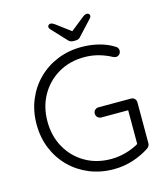

<svg xmlns="http://www.w3.org/2000/svg" viewBox="-128 -984 951 1093"><g transform="rotate(-15 347.0 -437.5)"><path d="M408 10Q330.5 10 264.9 -16.9Q199.2 -43.8 150.4 -92.5Q101.5 -141.2 74.5 -207Q47.5 -272.8 47.5 -350Q47.5 -427.2 74.5 -493Q101.5 -558.8 150.4 -607.5Q199.2 -656.2 264.9 -683.1Q330.5 -710 408 -710Q461 -710 510.2 -697.4Q559.5 -684.8 598.8 -659.5Q606.2 -655.2 609.6 -648.5Q613 -641.8 613 -634.5Q613 -621 603.8 -612.5Q594.5 -604 584.5 -604Q579.5 -604 575.1 -605.6Q570.8 -607.2 566.5 -609Q532.5 -627.5 492.5 -638.8Q452.5 -650 408 -650Q322 -650 255 -610.8Q188 -571.5 149.8 -503.9Q111.5 -436.2 111.5 -350Q111.5 -264 149.8 -195.9Q188 -127.8 255 -88.9Q322 -50 408 -50Q453 -50 498.4 -63.1Q543.8 -76.2 577.2 -97.5L572 -76.5V-306.8L586.8 -293.2H413.5Q401 -293.2 392.1 -302Q383.2 -310.8 383.2 -323.2Q383.2 -336.5 392.1 -344.9Q401 -353.2 413.5 -353.2H604.5Q617.8 -353.2 626.1 -344.4Q634.5 -335.5 634.5 -323V-81.8Q634.5 -73.8 630.6 -66.8Q626.8 -59.8 620 -54.8Q575.5 -25.2 521 -7.6Q466.5 10 408 10ZM388.5 -804.8 370.8 -801.8 459.2 -872.2Q467.2 -878.8 474 -881.8Q480.8 -884.8 486.2 -884.8Q493.5 -884.8 498.2 -880.1Q503 -875.5 503 -869.5Q503 -865.5 501.1 -861.8Q499.2 -858 494.8 -853L418.2 -770.5Q412 -761.8 404 -758Q396 -754.2 385 -754.2H373.5Q362.5 -754.2 354.9 -758Q347.2 -761.8 340.2 -770.5L263.8 -852.2Q259.2 -857.2 257.4 -861Q255.5 -864.8 255.5 -868.8Q255.5 -874.8 260.4 -879.4Q265.2 -884 272.2 -884Q282.5 -884 299.2 -871.5Z"/></g></svg>

Font: Quicksand Variable Light
Style: Regular
Weight: 300
Designer: Andrew Paglinawan
Foundry: Andrew Paglinawan
Version: Version 3.004